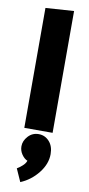

<svg xmlns="http://www.w3.org/2000/svg" viewBox="-109 -747 508 1096"><g transform="rotate(10 145.0 -198.5)"><path d="M227 -706V0H63V-695ZM237 122Q237 179 195.5 231.5Q154 284 94 309L61 235Q74 228 91 213Q108 198 113 182Q95 175 80 153.5Q65 132 65 106Q65 75 89.5 48Q114 21 151 21Q187 21 212 48.5Q237 76 237 122Z"/></g></svg>

Font: Palanquin Dark SemiBold
Style: Regular
Weight: 600
Designer: Pria Ravichandran
Version: Version 1.001